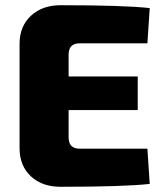

<svg xmlns="http://www.w3.org/2000/svg" viewBox="-20 -713 627 736"><path d="M545 -143 554 -8Q456 3 212 3Q141 3 98 -37.5Q55 -78 55 -145V-545Q55 -612 98.5 -652.5Q142 -693 212 -693Q456 -693 554 -682L545 -547H286Q243 -547 243 -504V-420H508V-291H243V-186Q243 -143 286 -143Z"/></svg>

Font: Exo 2.0 Extra Bold
Style: Regular
Weight: 800
Designer: Natanael Gama
Version: Version 1.001;PS 001.001;hotconv 1.0.70;makeotf.lib2.5.58329